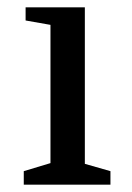

<svg xmlns="http://www.w3.org/2000/svg" viewBox="-20 -505 362 525"><path d="M50 -485H212V-57L282 -37V0H45V-37L118 -59V-437L50 -449Z"/></svg>

Font: Ledger
Style: Regular
Weight: 400
Designer: Denis Masharov
Foundry: Denis Masharov
Version: 1.001